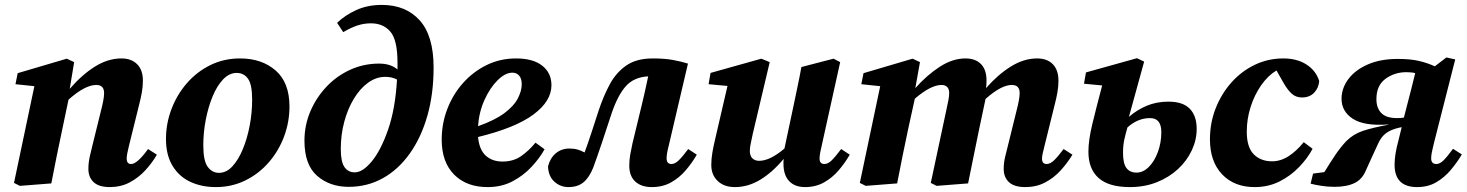

<svg xmlns="http://www.w3.org/2000/svg" viewBox="-20 -747 5977 782"><path d="M427 15Q383 15 361.5 -5Q340 -25 340 -59Q340 -84 345.5 -109Q351 -134 357 -157L391 -295Q397 -318 400.5 -336.5Q404 -355 404 -368Q404 -401 372 -401Q326 -401 259 -341L234 -222Q222 -167 211 -111.5Q200 -56 189 0L61 10L37 -2L120 -396L43 -404L52 -449L252 -508L282 -494L264 -385Q314 -443 367 -476Q420 -509 475 -509Q515 -509 538.5 -485.5Q562 -462 562 -419Q562 -396 558 -372.5Q554 -349 548 -326L505 -152Q501 -136 498.5 -123Q496 -110 496 -101Q496 -79 514 -79Q539 -79 583 -140L619 -117Q600 -84 572 -53.5Q544 -23 508 -4Q472 15 427 15Z M859 15Q801 15 755 -6.5Q709 -28 682.5 -72Q656 -116 656 -181Q656 -244 678.5 -303Q701 -362 741.5 -408.5Q782 -455 837 -482Q892 -509 958 -509Q1046 -509 1102.5 -460Q1159 -411 1159 -313Q1159 -250 1137 -191Q1115 -132 1074.5 -85.5Q1034 -39 979 -12Q924 15 859 15ZM872 -43Q902 -43 926.5 -69.5Q951 -96 969 -139.5Q987 -183 997 -235.5Q1007 -288 1007 -341Q1007 -403 990 -426.5Q973 -450 944 -450Q914 -450 889 -424Q864 -398 846 -354.5Q828 -311 818 -259Q808 -207 808 -155Q808 -92 826 -67.5Q844 -43 872 -43Z M1368 -140Q1368 -88 1383 -66.5Q1398 -45 1425 -45Q1457 -45 1494 -89.5Q1531 -134 1560.5 -218.5Q1590 -303 1597 -423Q1577 -434 1549 -434Q1512 -434 1479 -410Q1446 -386 1421 -344.5Q1396 -303 1382 -250.5Q1368 -198 1368 -140ZM1400 14Q1323 14 1271.5 -31Q1220 -76 1220 -174Q1220 -236 1243.5 -292Q1267 -348 1308.5 -392.5Q1350 -437 1405.5 -462.5Q1461 -488 1524 -488Q1571 -488 1599 -464Q1599 -471 1599 -477.5Q1599 -484 1599 -491Q1599 -584 1570 -618Q1541 -652 1491 -652Q1461 -652 1433.5 -642.5Q1406 -633 1378 -616L1353 -654Q1385 -685 1431 -706Q1477 -727 1535 -727Q1633 -727 1689.5 -664Q1746 -601 1746 -472Q1746 -364 1720.5 -275Q1695 -186 1648.5 -121Q1602 -56 1539 -21Q1476 14 1400 14Z M2067 -451Q2038 -451 2007 -420.5Q1976 -390 1953.5 -340.5Q1931 -291 1927 -233Q1995 -257 2034 -286Q2073 -315 2089 -346Q2105 -377 2105 -404Q2105 -427 2094.5 -439Q2084 -451 2067 -451ZM1966 15Q1880 15 1829.5 -36Q1779 -87 1779 -178Q1779 -244 1802 -303.5Q1825 -363 1866 -409Q1907 -455 1962 -482Q2017 -509 2082 -509Q2151 -509 2188.5 -479.5Q2226 -450 2226 -400Q2226 -335 2152.5 -280.5Q2079 -226 1927 -189Q1932 -137 1958.5 -113Q1985 -89 2027 -89Q2071 -89 2103 -111.5Q2135 -134 2161 -166L2198 -139Q2178 -103 2145 -67.5Q2112 -32 2067.5 -8.5Q2023 15 1966 15Z M2295 15Q2263 15 2238.5 -6.5Q2214 -28 2212 -69Q2220 -102 2243 -122Q2266 -142 2299 -142Q2318 -142 2332 -138Q2346 -134 2361 -126Q2375 -164 2389 -207Q2403 -250 2419 -299Q2438 -356 2463.5 -403.5Q2489 -451 2530.5 -480Q2572 -509 2639 -509Q2686 -509 2719.5 -503Q2753 -497 2782 -488L2704 -155Q2695 -121 2695 -102Q2695 -79 2715 -79Q2729 -79 2744.5 -94Q2760 -109 2783 -140L2818 -117Q2799 -84 2773 -53.5Q2747 -23 2713 -4Q2679 15 2635 15Q2592 15 2567.5 -7.5Q2543 -30 2543 -72Q2543 -95 2547 -118Q2551 -141 2556 -163L2594 -320Q2601 -349 2607.5 -378Q2614 -407 2620 -436Q2562 -433 2529 -396Q2496 -359 2471 -285Q2449 -218 2431.5 -165.5Q2414 -113 2396 -64Q2380 -24 2356.5 -4.5Q2333 15 2295 15Z M3259 15Q3217 15 3194 -9.5Q3171 -34 3171 -80Q3171 -85 3171 -90Q3171 -95 3172 -100Q3126 -45 3076.5 -15Q3027 15 2973 15Q2929 15 2903 -10Q2877 -35 2877 -75Q2877 -100 2881.5 -126Q2886 -152 2892 -177L2943 -397L2866 -404L2874 -450L3081 -508L3115 -494L3046 -202Q3042 -181 3038 -164Q3034 -147 3034 -133Q3034 -112 3044.5 -102Q3055 -92 3072 -92Q3116 -92 3175 -142L3213 -321Q3221 -360 3229 -397.5Q3237 -435 3244 -474L3375 -508L3402 -494L3327 -155Q3323 -139 3320.5 -125Q3318 -111 3318 -101Q3318 -79 3338 -79Q3352 -79 3367 -93.5Q3382 -108 3406 -140L3441 -117Q3422 -84 3396 -53.5Q3370 -23 3336 -4Q3302 15 3259 15Z M4156 15Q4111 15 4089.5 -5Q4068 -25 4068 -59Q4068 -84 4074 -109Q4080 -134 4086 -157L4120 -295Q4126 -318 4129.5 -336.5Q4133 -355 4133 -368Q4133 -401 4101 -401Q4058 -401 3994 -344L3968 -221Q3957 -166 3945.5 -111Q3934 -56 3923 0L3795 10L3771 -2L3834 -297Q3839 -320 3842.5 -337.5Q3846 -355 3846 -368Q3846 -385 3837.5 -393Q3829 -401 3815 -401Q3771 -401 3706 -345L3679 -222Q3667 -167 3656 -111.5Q3645 -56 3634 0L3506 10L3482 -2L3565 -396L3488 -404L3497 -449L3697 -508L3727 -494L3708 -388Q3755 -441 3807.5 -475Q3860 -509 3912 -509Q3953 -509 3975.5 -486Q3998 -463 3998 -419Q3998 -410 3997.5 -402.5Q3997 -395 3996 -388Q4044 -443 4097 -476Q4150 -509 4204 -509Q4245 -509 4268 -485.5Q4291 -462 4291 -418Q4291 -396 4287 -372.5Q4283 -349 4277 -326L4234 -152Q4230 -136 4227 -123Q4224 -110 4224 -101Q4224 -79 4243 -79Q4257 -79 4272.5 -93.5Q4288 -108 4312 -140L4348 -117Q4328 -84 4300.5 -53.5Q4273 -23 4237 -4Q4201 15 4156 15Z M4554 -124Q4554 -81 4568 -62.5Q4582 -44 4609 -44Q4636 -44 4659 -67Q4682 -90 4696 -128Q4710 -166 4710 -209Q4710 -266 4664 -266Q4614 -266 4572 -228Q4565 -204 4559.5 -180Q4554 -156 4554 -124ZM4582 15Q4496 15 4454.5 -22Q4413 -59 4413 -129Q4413 -176 4429 -242Q4445 -308 4469 -399L4395 -406L4403 -452L4611 -510L4640 -496L4578 -271Q4610 -299 4650 -316Q4690 -333 4739 -333Q4798 -333 4826 -304Q4854 -275 4854 -222Q4854 -177 4834 -134.5Q4814 -92 4778 -58.5Q4742 -25 4692 -5Q4642 15 4582 15Z M5090 15Q5007 15 4957.5 -37Q4908 -89 4908 -180Q4908 -246 4931 -305Q4954 -364 4994.5 -410Q5035 -456 5089.5 -482.5Q5144 -509 5207 -509Q5263 -509 5301.5 -484Q5340 -459 5353 -417Q5351 -389 5332.5 -369.5Q5314 -350 5283 -350Q5258 -350 5241 -365.5Q5224 -381 5208 -409L5179 -460Q5144 -439 5116.5 -399.5Q5089 -360 5073.5 -311Q5058 -262 5058 -211Q5058 -147 5086.5 -118.5Q5115 -90 5161 -90Q5196 -90 5228.5 -111Q5261 -132 5290 -168L5326 -141Q5306 -103 5271.5 -67Q5237 -31 5191.5 -8Q5146 15 5090 15Z M5586 -343Q5586 -307 5606 -286.5Q5626 -266 5670 -266Q5678 -266 5684.5 -266.5Q5691 -267 5698 -268L5710 -315Q5719 -349 5727.5 -382.5Q5736 -416 5744 -449Q5731 -453 5708 -453Q5660 -453 5623 -426Q5586 -399 5586 -343ZM5318 1 5328 -40 5374 -46Q5396 -82 5417 -113.5Q5438 -145 5463 -172Q5492 -201 5531 -214Q5570 -227 5635 -239V-240Q5536 -233 5489.5 -263.5Q5443 -294 5444 -347Q5445 -390 5473 -426.5Q5501 -463 5552 -485Q5603 -507 5673 -507Q5724 -507 5758.5 -499Q5793 -491 5824 -477L5871 -513L5907 -505L5820 -163Q5815 -143 5812 -128Q5809 -113 5809 -102Q5809 -79 5830 -79Q5844 -79 5859 -93.5Q5874 -108 5898 -141L5934 -118Q5915 -86 5889 -55Q5863 -24 5829.5 -4.5Q5796 15 5752 15Q5660 15 5660 -76Q5660 -118 5676 -176L5689 -229L5679 -227Q5647 -220 5626.5 -205.5Q5606 -191 5593 -162Q5581 -136 5568.5 -109Q5556 -82 5544 -55Q5529 -17 5497 -1.5Q5465 14 5415 14Q5387 14 5359.5 9.5Q5332 5 5318 1Z"/></svg>

Font: Source Serif 4 SmText
Style: Bold Italic
Weight: 700
Italic angle: -12°
Designer: Frank Grießhammer
Foundry: Adobe
Version: Version 4.005;hotconv 1.1.0;makeotfexe 2.6.0